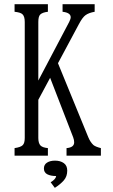

<svg xmlns="http://www.w3.org/2000/svg" viewBox="-20 -780 540 920"><path d="M49.8 -34.2V-70.3Q80.1 -74.7 89.4 -85Q98.6 -94.7 98.6 -119.1V-674.8Q98.6 -701.7 87.4 -711.9Q78.1 -720.7 49.8 -723.6V-759.8H209.5V-723.6Q183.1 -720.7 172.4 -710Q163.6 -700.7 163.6 -674.8V-394L311.5 -674.8Q318.8 -689.5 318.8 -697.3Q318.8 -719.2 279.8 -723.6V-759.8H433.6V-723.6Q405.8 -718.8 390.1 -707.5Q375.5 -697.3 358.4 -665L257.8 -477.1L402.8 -123Q412.6 -99.1 427.7 -85Q438 -76.7 463.4 -70.3V-34.2H298.8V-70.3Q335.4 -73.2 335.4 -98.1Q335.4 -109.4 330.6 -122.1L220.2 -407.2L163.6 -301.8V-119.1Q163.6 -94.2 173.8 -83Q183.6 -72.8 209.5 -70.3V-34.2ZM242.7 120.1 222.7 93.3Q247.6 78.6 249 63.5Q223.1 63.5 206.8 55.2Q190.4 46.9 190.4 27.3Q190.4 8.8 205.3 -0.7Q220.2 -10.3 243.7 -10.3Q269 -10.3 285.6 1.5Q302.2 13.2 302.2 37.6Q302.2 65.4 285.9 84.2Q269.5 103 242.7 120.1Z"/></svg>

Font: BIZ UDMincho
Style: Regular
Weight: 400
Monospace: yes
Designer: TypeBank Co., Ltd.
Foundry: Morisawa Inc.
Version: Version 1.06